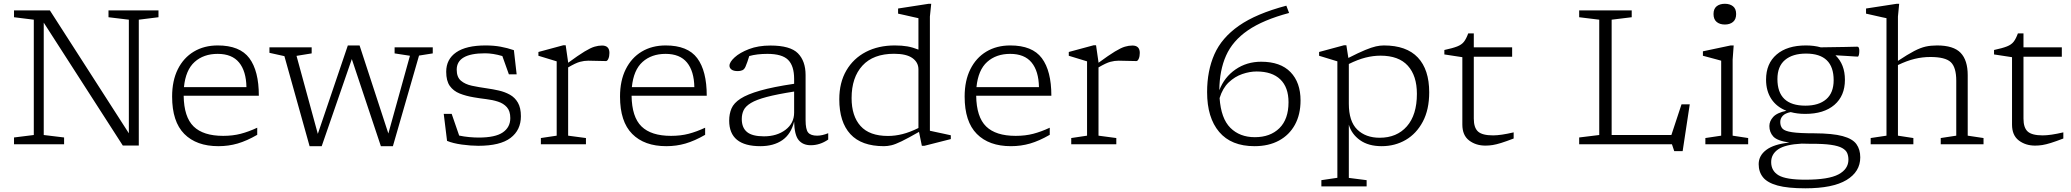

<svg xmlns="http://www.w3.org/2000/svg" viewBox="-20 -762 10938 1014"><path d="M158.5 -49V-658L54 -671V-707H243.5L660.5 -58V-658L553 -671V-707H817V-671L713 -658V6.5H628.5L211 -642.5V-49L318.5 -36V0H54V-36Z M1130 -522Q1246.5 -522 1296.8 -454.8Q1347 -387.5 1347 -256.5H950Q951.5 -144 1002.5 -94.2Q1053.5 -44.5 1158.5 -44.5Q1209.5 -44.5 1251.5 -55.5Q1293.5 -66.5 1338.5 -87.5V-50Q1283 -18 1234.8 -4Q1186.5 10 1133.5 10Q1017.5 10 953.2 -54.8Q889 -119.5 889 -252Q889 -336 919.2 -396.5Q949.5 -457 1003.8 -489.5Q1058 -522 1130 -522ZM1129.5 -477.5Q1055.5 -477.5 1008 -435Q960.5 -392.5 951.5 -302H1281.5Q1280 -386.5 1242.5 -432Q1205 -477.5 1129.5 -477.5Z M2145 -467.5 2064 -480V-512H2265.5V-480L2193 -468.5L2055 10H1991.5L1838 -450L1679 10H1615L1482 -465.5L1403 -483V-512H1626V-480L1546 -467L1658.5 -55L1817 -522H1879L2031 -57Z M2544.5 -522Q2587.5 -522 2623.2 -515.5Q2659 -509 2694 -497L2708.5 -369.5H2667.5L2633 -466Q2607.5 -473.5 2584.8 -477Q2562 -480.5 2541.5 -480.5Q2392 -480.5 2392 -394Q2392 -355 2414 -336Q2436 -317 2472.2 -309.2Q2508.5 -301.5 2551 -295.5Q2583 -291 2614.8 -283.8Q2646.5 -276.5 2673 -261.8Q2699.5 -247 2715.2 -219.8Q2731 -192.5 2731 -148Q2731 -75 2676.2 -33.5Q2621.5 8 2506 8Q2466.5 8 2419.2 1.5Q2372 -5 2341 -18L2323.5 -160.5H2365.5L2405 -46Q2430.5 -40.5 2458.2 -38Q2486 -35.5 2508 -35.5Q2596 -35.5 2635.5 -62.8Q2675 -90 2675 -138.5Q2675 -175.5 2657 -195.8Q2639 -216 2610.2 -225.2Q2581.5 -234.5 2547.8 -238.5Q2514 -242.5 2482.5 -248Q2440.5 -255 2407.5 -268.2Q2374.5 -281.5 2355.5 -308.2Q2336.5 -335 2336.5 -383Q2336.5 -449 2389.2 -485.5Q2442 -522 2544.5 -522Z M2980.5 -433V-430.5Q3035 -470.5 3067.2 -490Q3099.5 -509.5 3120 -515.5Q3140.5 -521.5 3159.5 -521.5Q3198.5 -521.5 3198.5 -482.5Q3198.5 -464.5 3193 -452Q3187.5 -439.5 3180.5 -439.5Q3156 -439.5 3132.5 -440.5Q3109 -441.5 3087 -441.5Q3065.5 -441.5 3043 -435.5Q3020.5 -429.5 2980.5 -406V-45.5L3074.5 -33V0H2836.5V-33L2920 -45.5V-438Q2910.5 -441 2880.8 -450Q2851 -459 2823.5 -467.5V-487.5L2955 -523H2967.5Z M3495.5 -522Q3612 -522 3662.2 -454.8Q3712.5 -387.5 3712.5 -256.5H3315.5Q3317 -144 3368 -94.2Q3419 -44.5 3524 -44.5Q3575 -44.5 3617 -55.5Q3659 -66.5 3704 -87.5V-50Q3648.5 -18 3600.2 -4Q3552 10 3499 10Q3383 10 3318.8 -54.8Q3254.5 -119.5 3254.5 -252Q3254.5 -336 3284.8 -396.5Q3315 -457 3369.2 -489.5Q3423.5 -522 3495.5 -522ZM3495 -477.5Q3421 -477.5 3373.5 -435Q3326 -392.5 3317 -302H3647Q3645.5 -386.5 3608 -432Q3570.5 -477.5 3495 -477.5Z M4262 5Q4220.5 5 4198 -22Q4175.5 -49 4174 -120Q4158 -54 4112 -22Q4066 10 3995.5 10Q3831 10 3831 -125Q3831 -160.5 3843.2 -189.2Q3855.5 -218 3891 -241Q3926.5 -264 3994.5 -283.5Q4062.5 -303 4174 -319.5V-345.5Q4174 -414 4142.2 -445.8Q4110.5 -477.5 4033 -477.5Q3977.5 -477.5 3937 -466Q3927 -432.5 3917 -409.5Q3910.5 -395 3900 -390.8Q3889.5 -386.5 3876.5 -386.5Q3854 -386.5 3843.2 -394.8Q3832.5 -403 3832.5 -415Q3832.5 -434 3859.8 -459Q3887 -484 3935.8 -502.8Q3984.5 -521.5 4049 -521.5Q4153.5 -521.5 4194 -480.5Q4234.5 -439.5 4234.5 -365.5V-128.5Q4234.5 -78 4248.2 -61.8Q4262 -45.5 4295.5 -45.5Q4322 -45.5 4354 -58.5V-25Q4310.5 5 4262 5ZM3897.5 -133.5Q3897.5 -87.5 3925.2 -64.8Q3953 -42 4014.5 -42Q4083 -42 4128.5 -76.5Q4174 -111 4174 -167.5V-278.5Q4084.5 -264.5 4029.5 -250Q3974.5 -235.5 3946 -218.2Q3917.5 -201 3907.5 -180.2Q3897.5 -159.5 3897.5 -133.5Z M4848.5 8 4833.5 -65.5Q4775 -32 4741.5 -15.8Q4708 0.5 4687.5 5.2Q4667 10 4648.5 10Q4529.5 10 4471 -53.8Q4412.5 -117.5 4412.5 -237.5Q4412.5 -326 4449.8 -389.8Q4487 -453.5 4553 -487.8Q4619 -522 4705.5 -522Q4743.5 -522 4772 -517Q4800.5 -512 4830.5 -500V-666Q4824.5 -667 4804 -671.8Q4783.5 -676.5 4760.2 -681.8Q4737 -687 4723 -690V-717L4884.5 -742H4898L4891 -674.5V-71.5Q4897 -70 4919.8 -65.2Q4942.5 -60.5 4966.8 -55.2Q4991 -50 5001.5 -47.5V-27.5L4862 8ZM4830.5 -395.5Q4830.5 -432.5 4798.8 -455.2Q4767 -478 4702 -478Q4592 -478 4534.8 -415.5Q4477.5 -353 4477.5 -244Q4477.5 -149 4524.8 -96.5Q4572 -44 4669.5 -44Q4707.5 -44 4746.2 -53.8Q4785 -63.5 4830.5 -86Z M5315.5 -522Q5432 -522 5482.2 -454.8Q5532.5 -387.5 5532.5 -256.5H5135.5Q5137 -144 5188 -94.2Q5239 -44.5 5344 -44.5Q5395 -44.5 5437 -55.5Q5479 -66.5 5524 -87.5V-50Q5468.5 -18 5420.2 -4Q5372 10 5319 10Q5203 10 5138.8 -54.8Q5074.5 -119.5 5074.5 -252Q5074.5 -336 5104.8 -396.5Q5135 -457 5189.2 -489.5Q5243.5 -522 5315.5 -522ZM5315 -477.5Q5241 -477.5 5193.5 -435Q5146 -392.5 5137 -302H5467Q5465.5 -386.5 5428 -432Q5390.5 -477.5 5315 -477.5Z M5781.5 -433V-430.5Q5836 -470.5 5868.2 -490Q5900.5 -509.5 5921 -515.5Q5941.5 -521.5 5960.5 -521.5Q5999.5 -521.5 5999.5 -482.5Q5999.5 -464.5 5994 -452Q5988.5 -439.5 5981.5 -439.5Q5957 -439.5 5933.5 -440.5Q5910 -441.5 5888 -441.5Q5866.5 -441.5 5844 -435.5Q5821.5 -429.5 5781.5 -406V-45.5L5875.5 -33V0H5637.5V-33L5721 -45.5V-438Q5711.5 -441 5681.8 -450Q5652 -459 5624.5 -467.5V-487.5L5756 -523H5768.5Z M6773.5 -732 6788 -693.5Q6651 -657 6570.5 -601.8Q6490 -546.5 6455.2 -468.5Q6420.5 -390.5 6419.5 -285.5Q6446 -354.5 6505 -395.2Q6564 -436 6640.5 -436Q6742.5 -436 6795.5 -381.2Q6848.5 -326.5 6848.5 -231.5Q6848.5 -157.5 6818.8 -103.2Q6789 -49 6734.5 -19.5Q6680 10 6605.5 10Q6482.5 10 6418.8 -65.2Q6355 -140.5 6355 -275.5Q6355 -388 6393.5 -475.2Q6432 -562.5 6523.2 -626.2Q6614.5 -690 6773.5 -732ZM6616.5 -384.5Q6580 -384.5 6540.8 -371Q6501.5 -357.5 6469.2 -327Q6437 -296.5 6421 -244Q6428.5 -136 6478 -86.8Q6527.5 -37.5 6607 -37.5Q6688.5 -37.5 6736.8 -85Q6785 -132.5 6785 -222Q6785 -301 6741.5 -342.8Q6698 -384.5 6616.5 -384.5Z M7197.5 189.5V222.5H6958.5V189.5L7043 177V-438Q7033.5 -441 7003.8 -450Q6974 -459 6946.5 -467.5V-487.5L7078 -523H7090.5L7101 -456Q7156 -484 7190 -498Q7224 -512 7246.2 -517Q7268.5 -522 7288.5 -522Q7408 -522 7468 -458.2Q7528 -394.5 7528 -274.5Q7528 -183 7494.2 -119.5Q7460.5 -56 7403.8 -23Q7347 10 7277 10Q7207 10 7162.5 -21.8Q7118 -53.5 7103.5 -103.5V177.5ZM7463 -266.5Q7463 -362 7415 -415Q7367 -468 7271 -468Q7232 -468 7191.5 -457.8Q7151 -447.5 7103.5 -424V-214.5Q7103.5 -121 7148 -77.8Q7192.5 -34.5 7266.5 -34.5Q7357 -34.5 7410 -94.8Q7463 -155 7463 -266.5Z M7763.5 -135.5Q7763.5 -87.5 7786 -67.2Q7808.5 -47 7865.5 -47Q7906 -47 7974 -63V-30.5Q7933.5 -15 7907.8 -7Q7882 1 7863 4Q7844 7 7825 7Q7774.5 7 7738.8 -20.2Q7703 -47.5 7703 -104V-460L7608 -474.5V-498Q7652.5 -507.5 7676 -516.8Q7699.5 -526 7711.5 -541.5Q7723.5 -557 7734 -585.5H7763.5V-512H7966V-462.5H7763.5Z M8866.5 36H8822L8810 0H8320V-36L8426 -49V-658L8320 -671V-707H8597.5V-671L8491.5 -658V-49H8807L8860.5 -211H8904Z M9089.5 -632.5Q9062.5 -632.5 9046 -646.2Q9029.5 -660 9029.5 -688Q9029.5 -715.5 9046 -728.8Q9062.5 -742 9089.5 -742Q9116 -742 9132.5 -728.8Q9149 -715.5 9149 -688Q9149 -660 9132.5 -646.2Q9116 -632.5 9089.5 -632.5ZM9136 -522 9130.5 -447V-45.5L9212.5 -33V0H8986.5V-33L9070 -45.5V-441.5Q9064.5 -443 9047.2 -447.8Q9030 -452.5 9009.2 -458Q8988.5 -463.5 8973.5 -467.5V-491L9120 -522Z M9514 -160.5Q9472 -160.5 9437 -170Q9407.5 -164 9394.8 -150Q9382 -136 9382 -117.5Q9382 -95.5 9394 -82.5Q9406 -69.5 9444.5 -63.8Q9483 -58 9562.5 -58Q9659 -57.5 9711.5 -43.2Q9764 -29 9784.2 -0.8Q9804.5 27.5 9804.5 69Q9804.5 145 9731.8 188.8Q9659 232.5 9514.5 232.5Q9421.5 232.5 9367.8 217.8Q9314 203 9291 174.5Q9268 146 9268 105Q9268 60 9308 29.8Q9348 -0.5 9430 -9Q9365.5 -18.5 9345 -41.2Q9324.5 -64 9324.5 -96.5Q9324.5 -122 9344.5 -144.2Q9364.5 -166.5 9414.5 -177Q9363 -197 9335 -239.2Q9307 -281.5 9307 -341.5Q9307 -426.5 9362.8 -474.2Q9418.5 -522 9517.5 -522Q9560.5 -522 9596 -512Q9674 -512.5 9725 -514Q9776 -515.5 9789 -515.5Q9799.5 -515.5 9799.5 -493.5Q9799.5 -480.5 9797.2 -471.8Q9795 -463 9791 -463Q9785 -463 9775 -463.8Q9765 -464.5 9741.8 -466Q9718.5 -467.5 9673.5 -470Q9723.5 -422 9723.5 -340.5Q9723.5 -256 9668 -208.2Q9612.5 -160.5 9514 -160.5ZM9515 -204Q9585.5 -204 9624.8 -238Q9664 -272 9664 -338.5Q9664 -479 9518 -479Q9447 -479 9407 -445.2Q9367 -411.5 9367 -344.5Q9367 -204 9515 -204ZM9334 94Q9334 140.5 9373.2 163.8Q9412.5 187 9514.5 187Q9637 187 9689.5 159Q9742 131 9742 81Q9742 62 9735.5 46.5Q9729 31 9709 19.8Q9689 8.5 9649.5 2.8Q9610 -3 9544 -2.5Q9518 -2.5 9495.5 -3.5Q9408.5 1 9371.2 26.5Q9334 52 9334 94Z M10085 0H9859.5V-33L9943 -45.5V-666Q9936.5 -667 9918.2 -671.2Q9900 -675.5 9877.2 -680.5Q9854.5 -685.5 9835 -690V-717L9997 -742H10010L10003.5 -674.5V-440.5Q10055.5 -475 10089.2 -492.5Q10123 -510 10150 -516Q10177 -522 10210 -522Q10297 -522 10334.5 -483Q10372 -444 10372 -365V-45.5L10455.5 -33V0H10229.5V-33L10311.5 -45.5V-335.5Q10311.5 -406.5 10282.5 -433.8Q10253.5 -461 10175 -461Q10133 -461 10092.2 -451.2Q10051.5 -441.5 10003.5 -418.5V-45.5L10085 -33Z M10666.5 -135.5Q10666.5 -87.5 10689 -67.2Q10711.5 -47 10768.5 -47Q10809 -47 10877 -63V-30.5Q10836.5 -15 10810.8 -7Q10785 1 10766 4Q10747 7 10728 7Q10677.5 7 10641.8 -20.2Q10606 -47.5 10606 -104V-460L10511 -474.5V-498Q10555.5 -507.5 10579 -516.8Q10602.5 -526 10614.5 -541.5Q10626.5 -557 10637 -585.5H10666.5V-512H10869V-462.5H10666.5Z"/></svg>

Font: Newsreader 6pt Light
Style: Regular
Weight: 300
Designer: Hugues Gentile
Foundry: Production Type
Version: Version 1.003; ttfautohint (v1.8.3)